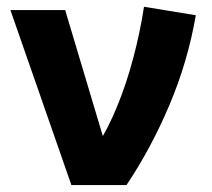

<svg xmlns="http://www.w3.org/2000/svg" viewBox="-20 -534 612 554"><path d="M186 0 10 -505H168L294.5 -82L259.5 -112.5Q291 -161.5 317.8 -226.5Q344.5 -291.5 364.2 -365.5Q384 -439.5 395.5 -514.5L545 -490Q522 -356.5 469.2 -231.8Q416.5 -107 345 0Z"/></svg>

Font: Geologica Cursive SemiBold
Style: Regular
Weight: 600
Designer: Sindre Bremnes, Frode Helland
Foundry: Monokrom Skriftforlag AS
Version: Version 1.010;gftools[0.9.28]